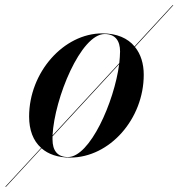

<svg xmlns="http://www.w3.org/2000/svg" viewBox="-85 -599 690 742"><path d="M186 10C339.5 10 470.5 -140 470.5 -310C470.5 -353 459 -390 436.5 -417.5L585 -579H582L435 -419.5C408.5 -451.5 366.5 -470 310.5 -470C161 -470 27.5 -319.5 27.5 -148.5C27.5 -97 43 -55 74 -27.5L-65 123H-62L75.5 -26C101.5 -3 138.5 10 186 10ZM319.5 -467.5C360.5 -467.5 379 -441.5 379 -400C379 -386 377.5 -371 376 -355L118 -75.5C125.5 -220 227.5 -467.5 319.5 -467.5ZM177.5 8C136.5 8 118 -18 118 -59.5C118 -63.5 118 -68 118 -72L375.5 -351C356.5 -205 262.5 8 177.5 8Z"/></svg>

Font: Bodoni* 96pt Medium
Style: Italic
Weight: 500
Italic angle: -13°
Version: Version 2.3